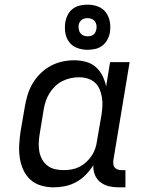

<svg xmlns="http://www.w3.org/2000/svg" viewBox="-20 -797 640 825"><path d="M210 8Q210 8 210 8Q210 8 210 8Q182 8 155.5 0Q129 -8 110 -25.5Q91 -43 80 -67.5Q69 -92 65 -118.5Q61 -145 62.5 -173.5Q64 -202 68 -230L87 -340Q91 -365 99 -390.5Q107 -416 120.5 -439Q134 -462 154 -481.5Q174 -501 198 -514Q222 -527 248 -532.5Q274 -538 299 -538Q325 -538 349 -531.5Q373 -525 391 -509.5Q409 -494 420 -472Q431 -450 436 -426L453 -530H537L467 -108Q466 -99 467 -91Q468 -83 473 -77Q478 -71 486 -68.5Q494 -66 502 -66H519V8H490Q468 8 447.5 3Q427 -2 411 -14.5Q395 -27 387.5 -46.5Q380 -66 381 -87Q367 -65 348.5 -46Q330 -27 307 -14.5Q284 -2 259 3Q234 8 210 8ZM254 -66Q271 -66 288 -69Q305 -72 321 -80Q337 -88 350.5 -100.5Q364 -113 374 -128Q384 -143 389.5 -159.5Q395 -176 397 -193L416 -303Q419 -322 420 -341Q421 -360 418 -378.5Q415 -397 408 -413.5Q401 -430 388 -442Q375 -454 357 -459.5Q339 -465 320 -465Q301 -465 283 -461Q265 -457 248 -448.5Q231 -440 217 -426.5Q203 -413 193 -397Q183 -381 177 -363.5Q171 -346 168 -328L150 -218Q147 -199 146.5 -180Q146 -161 149.5 -143.5Q153 -126 162 -110.5Q171 -95 185 -84.5Q199 -74 217 -70Q235 -66 254 -66ZM356 -583Q333 -583 311.5 -591Q290 -599 277 -616.5Q264 -634 260.5 -657Q257 -680 261 -704Q264 -720 272 -735Q280 -750 294 -760Q308 -770 324 -773.5Q340 -777 356 -777Q380 -777 401 -769Q422 -761 435 -743.5Q448 -726 452 -703Q456 -680 452 -656Q449 -640 440.5 -625Q432 -610 418.5 -600Q405 -590 388.5 -586.5Q372 -583 356 -583ZM356 -641Q363 -641 369.5 -642.5Q376 -644 381 -648Q386 -652 389.5 -658Q393 -664 394 -671Q396 -680 394.5 -689Q393 -698 388 -705Q383 -712 374.5 -715.5Q366 -719 356 -719Q350 -719 343.5 -717.5Q337 -716 331.5 -712Q326 -708 322.5 -702Q319 -696 318 -689Q317 -680 318.5 -671Q320 -662 325 -655Q330 -648 338.5 -644.5Q347 -641 356 -641Z"/></svg>

Font: Iosevka Curly Slab Extended
Style: Italic
Weight: 400
Width: 7
Italic angle: -9°
Monospace: yes
Designer: Belleve Invis
Foundry: Belleve Invis
Version: Version 11.1.0; ttfautohint (v1.8.3)